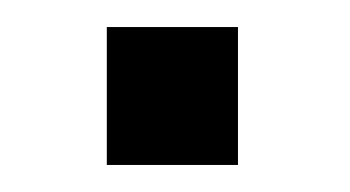

<svg xmlns="http://www.w3.org/2000/svg" viewBox="-20 -378 259 142"><path d="M59 -358H156V-256H59Z"/></svg>

Font: Zilla Slab Regular
Style: Regular
Weight: 400
Designer: Typotheque.com
Foundry: Typotheque type foundry
Version: Version 1.0; 2017